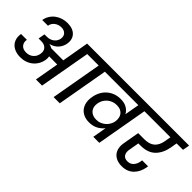

<svg xmlns="http://www.w3.org/2000/svg" viewBox="59 -1524 2308 2308"><g transform="rotate(45 1213.0 -370.0)"><path d="M292 -456Q321 -456 344.5 -464.5Q368 -473 385 -487Q402 -501 412.5 -519Q423 -537 427 -556Q435 -605 408.5 -632.5Q382 -660 337 -660Q289 -660 252 -633Q215 -606 207 -559H110Q117 -602 139 -637.5Q161 -673 193 -697.5Q225 -722 266 -735.5Q307 -749 353 -749Q398 -749 432.5 -736.5Q467 -724 489.5 -700.5Q512 -677 521 -644Q530 -611 523 -570Q513 -514 476 -473.5Q439 -433 379 -417L378 -415Q405 -409 427 -395H632L692 -740H1219L1203 -652H1082L967 0H862L977 -652H782L666 0H562L616 -308L478 -309Q481 -294 480.5 -279Q480 -264 478 -248Q470 -204 449 -168.5Q428 -133 396.5 -107.5Q365 -82 325 -68.5Q285 -55 239 -55Q189 -55 150 -70Q111 -85 86 -112Q61 -139 51 -176.5Q41 -214 49 -260H148Q139 -210 166.5 -177.5Q194 -145 248 -145Q302 -145 338.5 -176Q375 -207 383 -258Q385 -271 385 -284Q385 -297 381 -309H380V-312Q372 -337 347.5 -354Q323 -371 277 -371H236L251 -456H292Z M1415 -170Q1453 -170 1483 -183Q1513 -196 1535.5 -216Q1558 -236 1572 -261.5Q1586 -287 1592 -313L1594 -328Q1597 -355 1592 -380.5Q1587 -406 1572 -426Q1557 -446 1531 -458Q1505 -470 1467 -470Q1435 -470 1405.5 -459.5Q1376 -449 1352 -429.5Q1328 -410 1311.5 -382.5Q1295 -355 1289 -321Q1277 -251 1313 -210.5Q1349 -170 1415 -170ZM1754 -652 1639 0H1537L1568 -178Q1536 -136 1488 -111Q1440 -86 1377 -86Q1327 -86 1287.5 -103Q1248 -120 1222.5 -152Q1197 -184 1187.5 -229Q1178 -274 1189 -331Q1198 -382 1221 -423.5Q1244 -465 1278.5 -494.5Q1313 -524 1356 -539.5Q1399 -555 1449 -555Q1515 -555 1556.5 -529.5Q1598 -504 1618 -465L1651 -652H1156L1171 -740H1891L1875 -652Z M1844 -740H2426L2410 -652H2301L2287 -569Q2267 -458 2201 -392.5Q2135 -327 2013 -327H1976L1954 -202Q1943 -149 1963.5 -115Q1984 -81 2035 -81Q2081 -81 2110.5 -111.5Q2140 -142 2149 -193L2152 -215H2253Q2252 -209 2251.5 -204Q2251 -199 2251 -196Q2235 -103 2177.5 -47Q2120 9 2027 9Q1976 9 1939 -7.5Q1902 -24 1879.5 -52.5Q1857 -81 1849.5 -120.5Q1842 -160 1851 -207L1887 -413H1991Q2076 -413 2122 -452.5Q2168 -492 2182 -569L2196 -652H1829Z"/></g></svg>

Font: SVN-Poppins Medium
Style: Italic
Weight: 500
Italic angle: -10°
Designer: Ninad Kale (Devanagari), Jonny Pinhorn (Latin)
Foundry: Indian Type Foundry
Version: Version 3.002 2017; ttfautohint (v1.8.3)